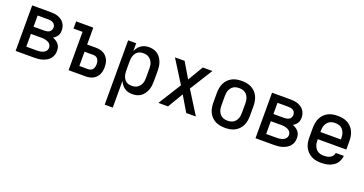

<svg xmlns="http://www.w3.org/2000/svg" viewBox="-37 -1187 3910 2061"><g transform="rotate(20 1918.0 -156.5)"><path d="M73 0V-520H284Q306 -520 327.5 -517.5Q349 -515 369.5 -507.5Q390 -500 408 -487.5Q426 -475 438.5 -457.5Q451 -440 457 -419Q463 -398 463 -376Q463 -360 459.5 -344Q456 -328 447.5 -314.5Q439 -301 427 -290Q415 -279 400 -272Q419 -265 436.5 -254Q454 -243 467 -227.5Q480 -212 485.5 -192.5Q491 -173 491 -152Q491 -128 483.5 -104.5Q476 -81 460.5 -62.5Q445 -44 424 -32Q403 -20 380 -12.5Q357 -5 332.5 -2.5Q308 0 284 0ZM165 -310H284Q299 -310 314.5 -312.5Q330 -315 343 -323Q356 -331 363 -345Q370 -359 370 -374Q370 -390 363 -403.5Q356 -417 343 -425Q330 -433 314.5 -435.5Q299 -438 284 -438H165ZM165 -82H284Q297 -82 309.5 -83Q322 -84 334.5 -87Q347 -90 358.5 -95.5Q370 -101 379.5 -109.5Q389 -118 394 -130Q399 -142 399 -154Q399 -167 394 -179Q389 -191 379.5 -200Q370 -209 358.5 -214Q347 -219 334.5 -222.5Q322 -226 309.5 -227Q297 -228 284 -228H165Z M678 0V-438H575V-520H771V-327H872Q894 -327 915 -323Q936 -319 955.5 -309Q975 -299 990 -283Q1005 -267 1014.5 -247.5Q1024 -228 1027.5 -206.5Q1031 -185 1031 -163Q1031 -142 1027.5 -120.5Q1024 -99 1014.5 -79.5Q1005 -60 990 -44Q975 -28 955.5 -18Q936 -8 915 -4Q894 0 872 0ZM771 -82H872Q887 -82 901 -88Q915 -94 923.5 -106.5Q932 -119 935.5 -133.5Q939 -148 939 -163Q939 -178 935.5 -193Q932 -208 923.5 -220.5Q915 -233 901 -239Q887 -245 872 -245H771Z M1169 215V-520H1261V-430Q1270 -452 1284.5 -471Q1299 -490 1318.5 -503.5Q1338 -517 1361 -522.5Q1384 -528 1407 -528Q1433 -528 1458.5 -521.5Q1484 -515 1505 -499.5Q1526 -484 1540.5 -462.5Q1555 -441 1564 -417Q1573 -393 1576 -367Q1579 -341 1579 -315V-205Q1579 -179 1576 -153Q1573 -127 1564 -103Q1555 -79 1540.5 -57.5Q1526 -36 1505 -20.5Q1484 -5 1458.5 1.5Q1433 8 1407 8Q1384 8 1361 2.5Q1338 -3 1318.5 -16.5Q1299 -30 1284.5 -49Q1270 -68 1261 -90V215ZM1371 -74Q1387 -74 1403.5 -77.5Q1420 -81 1434 -90Q1448 -99 1458.5 -112Q1469 -125 1475.5 -140Q1482 -155 1484.5 -171.5Q1487 -188 1487 -205V-315Q1487 -332 1484.5 -348.5Q1482 -365 1475.5 -380Q1469 -395 1458.5 -408Q1448 -421 1434 -430Q1420 -439 1403.5 -442.5Q1387 -446 1371 -446Q1355 -446 1339 -442.5Q1323 -439 1309.5 -430Q1296 -421 1286.5 -407.5Q1277 -394 1271.5 -379Q1266 -364 1263.5 -347.5Q1261 -331 1261 -315V-205Q1261 -189 1263.5 -172.5Q1266 -156 1271.5 -141Q1277 -126 1286.5 -112.5Q1296 -99 1309.5 -90Q1323 -81 1339 -77.5Q1355 -74 1371 -74Z M1704 0 1867 -260 1704 -520H1814L1918 -345L2022 -520H2132L1969 -260L2132 0H2022L1918 -175L1814 0Z M2466 8Q2438 8 2409.5 3Q2381 -2 2356 -15Q2331 -28 2311 -48.5Q2291 -69 2279 -94.5Q2267 -120 2262 -148Q2257 -176 2257 -205V-315Q2257 -344 2262 -372Q2267 -400 2279 -425.5Q2291 -451 2311 -471.5Q2331 -492 2356 -505Q2381 -518 2409.5 -523Q2438 -528 2466 -528Q2494 -528 2522.5 -523Q2551 -518 2576 -505Q2601 -492 2621 -471.5Q2641 -451 2653 -425.5Q2665 -400 2670 -372Q2675 -344 2675 -315V-205Q2675 -176 2670 -148Q2665 -120 2653 -94.5Q2641 -69 2621 -48.5Q2601 -28 2576 -15Q2551 -2 2522.5 3Q2494 8 2466 8ZM2466 -74Q2483 -74 2499.5 -77.5Q2516 -81 2530 -89.5Q2544 -98 2554.5 -111Q2565 -124 2571.5 -139.5Q2578 -155 2580.5 -171.5Q2583 -188 2583 -205V-315Q2583 -332 2580.5 -348.5Q2578 -365 2571.5 -380.5Q2565 -396 2554.5 -409Q2544 -422 2530 -430.5Q2516 -439 2499.5 -442.5Q2483 -446 2466 -446Q2449 -446 2432.5 -442.5Q2416 -439 2402 -430.5Q2388 -422 2377.5 -409Q2367 -396 2360.5 -380.5Q2354 -365 2351.5 -348.5Q2349 -332 2349 -315V-205Q2349 -188 2351.5 -171.5Q2354 -155 2360.5 -139.5Q2367 -124 2377.5 -111Q2388 -98 2402 -89.5Q2416 -81 2432.5 -77.5Q2449 -74 2466 -74Z M2813 0V-520H3024Q3046 -520 3067.5 -517.5Q3089 -515 3109.5 -507.5Q3130 -500 3148 -487.5Q3166 -475 3178.5 -457.5Q3191 -440 3197 -419Q3203 -398 3203 -376Q3203 -360 3199.5 -344Q3196 -328 3187.5 -314.5Q3179 -301 3167 -290Q3155 -279 3140 -272Q3159 -265 3176.5 -254Q3194 -243 3207 -227.5Q3220 -212 3225.5 -192.5Q3231 -173 3231 -152Q3231 -128 3223.5 -104.5Q3216 -81 3200.5 -62.5Q3185 -44 3164 -32Q3143 -20 3120 -12.5Q3097 -5 3072.5 -2.5Q3048 0 3024 0ZM2905 -310H3024Q3039 -310 3054.5 -312.5Q3070 -315 3083 -323Q3096 -331 3103 -345Q3110 -359 3110 -374Q3110 -390 3103 -403.5Q3096 -417 3083 -425Q3070 -433 3054.5 -435.5Q3039 -438 3024 -438H2905ZM2905 -82H3024Q3037 -82 3049.5 -83Q3062 -84 3074.5 -87Q3087 -90 3098.5 -95.5Q3110 -101 3119.5 -109.5Q3129 -118 3134 -130Q3139 -142 3139 -154Q3139 -167 3134 -179Q3129 -191 3119.5 -200Q3110 -209 3098.5 -214Q3087 -219 3074.5 -222.5Q3062 -226 3049.5 -227Q3037 -228 3024 -228H2905Z M3564 8Q3536 8 3507.5 3Q3479 -2 3454 -15Q3429 -28 3408.5 -48.5Q3388 -69 3375.5 -94.5Q3363 -120 3358 -148Q3353 -176 3353 -205V-315Q3353 -344 3358 -372Q3363 -400 3375 -425.5Q3387 -451 3407 -471.5Q3427 -492 3452 -505Q3477 -518 3505.5 -523Q3534 -528 3562 -528Q3590 -528 3618.5 -523Q3647 -518 3672 -505Q3697 -492 3717 -471.5Q3737 -451 3749 -425.5Q3761 -400 3766 -372Q3771 -344 3771 -315V-219H3445V-205Q3445 -188 3447.5 -171.5Q3450 -155 3457 -139.5Q3464 -124 3474.5 -111Q3485 -98 3499.5 -89.5Q3514 -81 3530.5 -77.5Q3547 -74 3564 -74Q3583 -74 3601.5 -77Q3620 -80 3636 -88.5Q3652 -97 3663.5 -112.5Q3675 -128 3677 -146H3769Q3767 -123 3758.5 -100Q3750 -77 3735.5 -58.5Q3721 -40 3700.5 -27Q3680 -14 3657.5 -6Q3635 2 3611.5 5Q3588 8 3564 8ZM3445 -301H3679V-315Q3679 -332 3676.5 -348.5Q3674 -365 3667.5 -380.5Q3661 -396 3650.5 -409Q3640 -422 3626 -430.5Q3612 -439 3595.5 -442.5Q3579 -446 3562 -446Q3545 -446 3528.5 -442.5Q3512 -439 3498 -430.5Q3484 -422 3473.5 -409Q3463 -396 3456.5 -380.5Q3450 -365 3447.5 -348.5Q3445 -332 3445 -315Z"/></g></svg>

Font: Iosevka Semi-Condensed Medium
Style: Regular
Weight: 500
Monospace: yes
Designer: Belleve Invis
Foundry: Belleve Invis
Version: Version 27.3.5